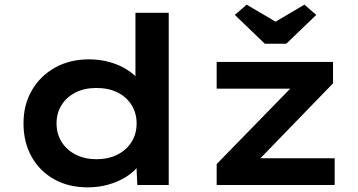

<svg xmlns="http://www.w3.org/2000/svg" viewBox="-20 -795 1538 825"><path d="M357 10Q274 10 212 -25Q150 -60 115.5 -122Q81 -184 81 -265Q81 -345 117 -407Q153 -469 216.5 -504.5Q280 -540 362 -540Q410 -540 452 -528Q494 -516 526 -495.5Q558 -475 577 -451Q596 -427 598 -402L562 -395V-740H705V0H570L564 -133L592 -126Q590 -101 570.5 -77Q551 -53 518.5 -33Q486 -13 444.5 -1.5Q403 10 357 10ZM394 -111Q447 -111 485.5 -131Q524 -151 545.5 -185.5Q567 -220 567 -265Q567 -309 545.5 -343.5Q524 -378 485.5 -397.5Q447 -417 394 -417Q343 -417 304.5 -397.5Q266 -378 244.5 -343.5Q223 -309 223 -265Q223 -220 244.5 -185.5Q266 -151 304.5 -131Q343 -111 394 -111ZM911 0V-90L1264 -452L1274 -414H911V-529H1411V-437L1069 -84L1056 -115H1418V0ZM1118 -607 989 -731 1040 -775 1179 -693H1149L1288 -775L1339 -731L1210 -607Z"/></svg>

Font: Lexend Giga SemiBold
Style: Regular
Weight: 600
Designer: Bonnie Shaver-Troup, Thomas Jockin
Foundry: Lexend
Version: Version 1.007